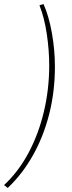

<svg xmlns="http://www.w3.org/2000/svg" viewBox="-74 -750 356 944"><path d="M-36 174 -54 160Q17 94 66.5 1Q116 -92 142 -202Q168 -312 168 -428Q168 -503 156 -583.5Q144 -664 120 -724L140 -730Q166 -672 181 -588.5Q196 -505 196 -422Q196 -300 168 -189.5Q140 -79 88 13.5Q36 106 -36 174Z"/></svg>

Font: Source Sans 3 VF
Style: Italic
Weight: 200
Italic angle: -11°
Designer: Paul D. Hunt
Foundry: Adobe Systems Incorporated
Version: Version 3.042;hotconv 1.0.118;makeotfexe 2.5.65603